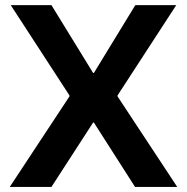

<svg xmlns="http://www.w3.org/2000/svg" viewBox="-20 -740 740 760"><path d="M351.6 -254.9H348.6L183.6 0H18.6L254.9 -358.4V-362.3L22.5 -719.7H183.6L348.6 -451.2H351.6L515.6 -719.7H677.7L445.3 -362.3V-358.4L681.6 0H514.6Z"/></svg>

Font: Reddit Sans Vanilla
Style: Bold
Weight: 700
Designer: Stephen Hutchings
Foundry: Reddit
Version: Version 1.013